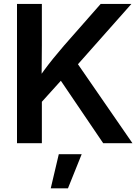

<svg xmlns="http://www.w3.org/2000/svg" viewBox="-20 -748 732 1003"><path d="M162.6 -176.3V-312.5Q186.5 -348.1 210 -380.1Q233.4 -412.1 259 -443.6Q284.7 -475.1 314 -509.3L505.9 -727.5H666.5L358.4 -379.9L348.6 -382.3ZM68.8 0V-727.5H198.7V-510.7L197.3 -335.9L198.7 -272.5V0ZM519 0 286.6 -342.8 367.2 -441.4 671.9 0ZM245.1 235.8 287.1 57.6H406.7L335 235.8Z"/></svg>

Font: Inter 20pt SemiBold
Style: Regular
Weight: 600
Version: Version 4.001;git-66647c0bb